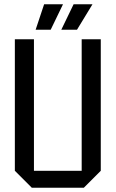

<svg xmlns="http://www.w3.org/2000/svg" viewBox="-20 -885 545 905"><path d="M50 -80V-700H140V-80H365V-700H455V-80L375 0H130ZM148 -745 188 -865H277L219 -745ZM269 -745 327 -865H416L343 -745Z"/></svg>

Font: Tektur SemiCondensed
Style: Regular
Weight: 400
Width: 4
Designer: Adam Jagosz
Foundry: Adam Jagosz
Version: Version 1.005;gftools[0.9.30]